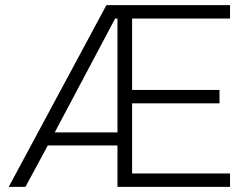

<svg xmlns="http://www.w3.org/2000/svg" viewBox="-20 -727 967 747"><path d="M14 0 394 -707H875V-655H494V-377H834V-325H494V-52H875V0H437V-161H166L79 0ZM193 -212H437V-655H428Z"/></svg>

Font: Onest ExtraLight
Style: Regular
Weight: 250
Designer: Dmitri Voloshin, Andrey Kudryavtsev
Foundry: Dmitri Voloshin, Andrey Kudryavtsev
Version: Version 1.000;gftools[0.9.33]